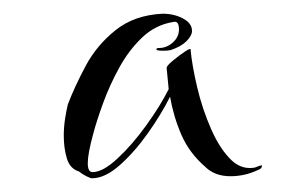

<svg xmlns="http://www.w3.org/2000/svg" viewBox="-20 -672 429 280"><path d="M114 -412Q112 -412 106 -415Q100 -418 95 -422Q82 -426 77.5 -441Q73 -456 73 -474Q73 -487 75 -499.5Q77 -512 79 -520Q89 -546 105 -576Q121 -606 148.5 -628Q176 -650 217 -652Q234 -652 247 -645Q260 -638 260 -627Q260 -620 252 -612Q244 -604 229 -599Q225 -598 218 -598Q208 -598 208 -600Q208 -602 212 -602Q223 -602 232 -610Q241 -618 241 -629Q241 -642 233 -640Q207 -636 187.5 -617.5Q168 -599 154 -573.5Q140 -548 130.5 -522Q121 -496 116 -477Q108 -448 108 -434Q108 -421 115 -421Q130 -421 151.5 -441Q173 -461 193.5 -489.5Q214 -518 226 -542L223 -573Q223 -576 232 -583.5Q241 -591 250 -597Q259 -603 258 -599Q260 -577 267.5 -545Q275 -513 288 -483.5Q301 -454 318 -438Q330 -427 344 -427Q352 -427 355 -429Q361 -431 361 -431Q362 -431 362 -430Q362 -426 356 -424Q337 -415 316 -415Q293 -415 279 -429Q256 -449 244.5 -475.5Q233 -502 228 -531Q215 -505 195.5 -477.5Q176 -450 154.5 -431Q133 -412 114 -412Z"/></svg>

Font: Festive
Style: Regular
Weight: 400
Designer: Robert E. Leuschke
Foundry: Robert E. Leuschke
Version: Version 1.101; ttfautohint (v1.8.3)